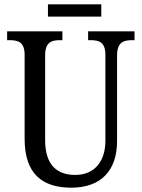

<svg xmlns="http://www.w3.org/2000/svg" viewBox="-20 -859 656 889"><path d="M202 -782H449V-839H202ZM310 10C450 10 522 -72 522 -205V-601C522 -664 552 -673 592 -673H603V-714H388V-673H399C439 -673 468 -664 468 -605V-207C468 -117 422 -49 328 -49C246 -49 189 -93 189 -210V-601C189 -664 218 -673 258 -673H269V-714H13V-673H25C64 -673 94 -664 94 -605V-216C94 -53 177 10 310 10Z"/></svg>

Font: Noto Serif Ethiopic Cn
Style: Regular
Weight: 400
Width: 3
Designer: Monotype Design Team
Foundry: Monotype Imaging Inc.
Version: Version 2.102